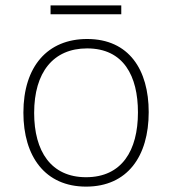

<svg xmlns="http://www.w3.org/2000/svg" viewBox="-20 -684 640 714"><path d="M168 -631H431V-664H168ZM300 10C454 10 533 -103 533 -267C533 -424 460 -539 304 -539C157 -539 67 -437 67 -265C67 -102 148 10 300 10ZM300 -25C170 -25 107 -121 107 -264C107 -415 178 -504 304 -504C440 -504 493 -401 493 -266C493 -124 433 -25 300 -25Z"/></svg>

Font: Noto Sans Mono ExtraLight
Style: Regular
Weight: 200
Designer: Monotype Design Team
Foundry: Monotype Imaging Inc.
Version: Version 2.014